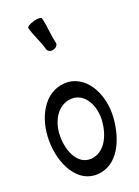

<svg xmlns="http://www.w3.org/2000/svg" viewBox="-183 -1056 841 1159"><g transform="rotate(-20 237.0 -477.0)"><path d="M143 -947C157 -893 186 -844 200 -791C205 -775 223 -767 242 -773C261 -778 273 -794 269 -809C255 -863 255 -920 241 -973C239 -982 215 -983 188 -975C161 -968 141 -955 143 -947ZM238 25C368 16 431 -124 441 -264C452 -420 367 -568 231 -559C99 -549 28 -410 28 -267C28 -114 105 35 238 25ZM100 -267C100 -361 150 -451 238 -457C325 -463 377 -368 370 -269C363 -175 318 -82 231 -76C145 -70 100 -167 100 -267Z"/></g></svg>

Font: Nupuram Condensed Medium
Style: Regular
Weight: 500
Width: 3
Designer: Santhosh Thottingal (santhosh.thottingal@gmail.com)
Foundry: SMC
Version: Version 1.000